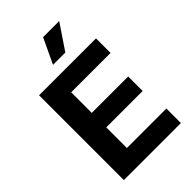

<svg xmlns="http://www.w3.org/2000/svg" viewBox="-272 -1033 1132 1132"><g transform="rotate(-45 294.0 -466.5)"><path d="M59.9 -707H534.5V-585.8H206.4V-414.1H509.8V-293.3H206.4V-121.2H535.5V0H59.9ZM319.1 -932.8H453.4L347.7 -776H245.1Z"/></g></svg>

Font: Pretendard GOV Variable
Style: Regular
Weight: 400
Designer: Base glyphs from Inter by Rasmus Andersson; Hangul glyphs from Noto Sans CJK(Source Han Sans) by Jang Soo-young and Kang
Foundry: Kil Hyung-jin
Version: Version 1.307;Glyphs 3.2 (3192)